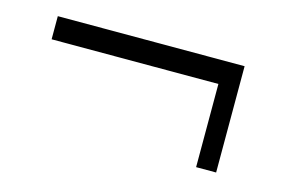

<svg xmlns="http://www.w3.org/2000/svg" viewBox="-46 -453 623 417"><g transform="rotate(15 265.0 -244.5)"><path d="M416 -125V-312H41V-364H461V-125Z"/></g></svg>

Font: Faustina Light Light
Style: Regular
Weight: 300
Version: Version 1.200